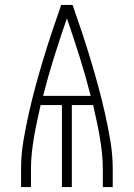

<svg xmlns="http://www.w3.org/2000/svg" viewBox="-20 -755 540 775"><path d="M65 0V-74Q65 -130 74.5 -186.5Q84 -243 96.5 -298.5Q109 -354 124 -409Q139 -464 155.5 -518.5Q172 -573 190 -627Q208 -681 227 -735H273Q292 -681 310 -627Q328 -573 344.5 -518.5Q361 -464 376 -409Q391 -354 403.5 -298.5Q416 -243 425.5 -186.5Q435 -130 435 -74V0H395V-74Q395 -106 391.5 -138.5Q388 -171 382.5 -203Q377 -235 370 -267Q363 -299 356 -331H270V0H230V-331H144Q137 -299 130 -267Q123 -235 117.5 -203Q112 -171 108.5 -138.5Q105 -106 105 -74V0ZM154 -368H346Q326 -447 301.5 -525Q277 -603 250 -681Q223 -603 198.5 -525Q174 -447 154 -368Z"/></svg>

Font: Iosevka Curly Extralight
Style: Regular
Weight: 200
Monospace: yes
Designer: Belleve Invis
Foundry: Belleve Invis
Version: Version 22.1.2; ttfautohint (v1.8.4)